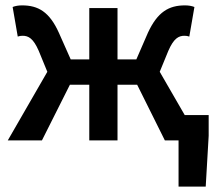

<svg xmlns="http://www.w3.org/2000/svg" viewBox="-20 -522 811 714"><path d="M9 0H136L240 -207H312V0H417V-207H490L593 0H644V172H745L756 -17V-94H667L574 -255L606 -333C626 -379 644 -389 666 -389C673 -389 678 -388 684 -386L703 -496C693 -500 681 -502 668 -502C608 -502 566 -478 530 -400L487 -301H417V-492H312V-301H243L199 -400C164 -478 122 -502 62 -502C49 -502 37 -500 27 -496L46 -386C52 -388 57 -389 64 -389C86 -389 104 -379 124 -333L156 -255Z"/></svg>

Font: Source Sans Pro Semibold
Style: Regular
Weight: 600
Designer: Paul D. Hunt
Foundry: Adobe Systems Incorporated
Version: Version 3.006;hotconv 1.0.111;makeotfexe 2.5.65597